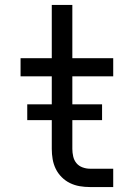

<svg xmlns="http://www.w3.org/2000/svg" viewBox="-20 -755 540 775"><path d="M437 0H343Q322 0 301.5 -3.5Q281 -7 262.5 -16Q244 -25 229 -40Q214 -55 205 -73.5Q196 -92 192.5 -112.5Q189 -133 189 -154V-447H63V-520H189V-735H272V-520H437V-447H272V-154Q272 -139 275.5 -123.5Q279 -108 288.5 -96.5Q298 -85 313 -79.5Q328 -74 343 -74H437ZM392 -270H90V-334H392Z"/></svg>

Font: Iosevka Etoile
Style: Regular
Weight: 400
Designer: Belleve Invis
Foundry: Belleve Invis
Version: Version 33.2.4